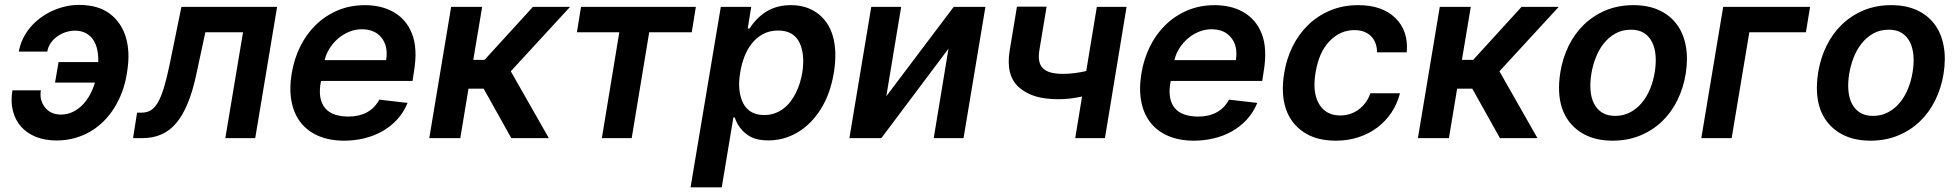

<svg xmlns="http://www.w3.org/2000/svg" viewBox="-20 -574 8142 798"><path d="M31.6 -198.5H149.9Q143.1 -158.7 166.5 -128.2Q189.6 -98.4 232.2 -97.7Q260.7 -98 283.6 -109.4Q306.5 -120.7 324.2 -139.4Q342 -158 354.6 -181.8Q367.2 -205.6 374.6 -230.8H208.8L223.4 -316.1H388.5Q389.2 -341.6 384.6 -365.2Q380 -388.8 368.6 -406.8Q357.2 -424.7 338.2 -435.5Q319.2 -446.4 290.8 -446.7Q271.7 -446.4 252.7 -440.2Q233.7 -433.9 217.9 -422.6Q202.1 -411.2 190.9 -395.2Q179.7 -379.3 176.5 -359.4H58.2Q63.2 -388.5 75.8 -414.1Q88.4 -439.6 106.7 -461.1Q125 -482.6 148.3 -499.8Q171.5 -517 197.6 -528.9Q223.7 -540.8 252 -547.2Q280.2 -553.6 308.2 -553.6Q388.1 -553.6 436.8 -516.7Q461.3 -498.2 478 -473Q494.7 -447.8 503.6 -417.4Q512.4 -387.1 513.7 -352.3Q514.9 -317.5 508.9 -279.5L506.4 -264.2Q500.4 -226.6 487.4 -191.8Q474.4 -157 455.4 -126.4Q436.4 -95.9 411.6 -70.8Q386.7 -45.8 356.4 -27.9Q326 -9.9 290.3 0Q254.6 9.9 214.5 9.9Q166.9 9.9 129.4 -5.1Q92 -20.2 67.6 -47.6Q43.3 -74.9 33.6 -113.3Q23.8 -151.6 31.6 -198.5Z M549.7 -105.8H568.5Q589.8 -105.8 606 -115.2Q622.2 -124.6 635.7 -147.4Q649.1 -170.1 660.9 -208.3Q672.6 -246.4 684.7 -304L734 -545.5H1131.7L1040.8 0H916.5L990.1 -440H833.5L795.8 -264.2Q766.7 -127.8 713.8 -63.9Q661.2 0 572.8 0H533Z M1192.5 -269.5Q1202.1 -328.1 1227.3 -379.6Q1252.5 -431.1 1291.7 -469.6Q1331 -508.2 1382.8 -530.4Q1434.7 -552.6 1497.5 -552.6Q1529.8 -552.6 1559.8 -545.6Q1589.8 -538.7 1615.2 -524.3Q1640.6 -509.9 1660.5 -487.4Q1680.4 -464.8 1692.5 -433.6Q1716.6 -372.2 1700.6 -277L1694.6 -237.6H1314.3L1313.9 -235.8Q1306.5 -197.8 1311.3 -170.1Q1316.1 -142.4 1331.3 -124.5Q1346.6 -106.5 1371.4 -98Q1396.3 -89.5 1429 -89.5Q1471.9 -89.5 1504.6 -106.9Q1537.3 -124.3 1556.5 -159.8L1674 -146.3Q1657.3 -105.8 1629.8 -76.3Q1602.3 -46.9 1567.5 -27.5Q1532.7 -8.2 1492.5 1.2Q1452.4 10.7 1410.5 10.7Q1349.1 10.7 1303.3 -9.2Q1257.5 -29.1 1229.2 -65.5Q1201 -101.9 1191.4 -153.8Q1181.8 -205.6 1192.5 -269.5ZM1329.5 -324.2H1584.9Q1594.1 -380.7 1566.4 -416.2Q1538.7 -452.4 1483 -452.4Q1456.3 -452.4 1431.1 -441.9Q1405.9 -431.5 1385.3 -413.9Q1364.7 -396.3 1350 -373Q1335.2 -349.8 1329.5 -324.2Z M1855.1 -545.5H1984L1947.1 -325.3H1994L2195 -545.5H2349.4L2103 -277.7L2261 0H2105.1L1990.1 -205.6H1927.2L1893.1 0H1764.2Z M2377.8 -440 2394.9 -545.5H2872.2L2855.1 -440H2678.3L2605.5 0H2481.5L2554 -440Z M2850.1 204.5 2975.9 -545.5H3102.3L3087.7 -455.3H3095.2Q3125.4 -502.1 3167.6 -527.3Q3209.9 -552.6 3267.4 -552.6Q3330.6 -552.6 3375.7 -520.2Q3398.4 -504.3 3415.1 -480.5Q3431.8 -456.7 3441.1 -425.4Q3450.3 -394.2 3451.7 -355.8Q3453.1 -317.5 3445.7 -272Q3430.8 -182.2 3390.6 -119.3Q3370.7 -88.1 3346.4 -63.9Q3322.1 -39.8 3294.4 -23.4Q3266.7 -7.1 3236.3 1.2Q3206 9.6 3174 9.6Q3127.1 9.6 3098.7 -6Q3084.5 -13.8 3073.9 -23.4Q3063.2 -33 3055.4 -43.7Q3047.6 -54.3 3042.3 -65.2Q3036.9 -76 3033.7 -85.9H3028.1L2979.8 204.5ZM3068.9 -144.9Q3094.5 -95.9 3155.9 -95.9Q3180 -95.9 3200.3 -103.2Q3220.5 -110.4 3236.9 -123Q3253.2 -135.7 3266.2 -152.9Q3279.1 -170.1 3288.7 -189.6Q3298.3 -209.2 3304.7 -230.5Q3311.1 -251.8 3314.6 -272.7Q3326.3 -349.4 3302.2 -398.1Q3277.7 -447.1 3214.1 -447.1Q3177.6 -447.1 3150.2 -431.8Q3122.9 -416.5 3103.7 -391.9Q3084.5 -367.2 3073 -335.9Q3061.4 -304.7 3056.5 -272.7Q3049.7 -233 3053.1 -201.2Q3056.5 -169.4 3068.9 -144.9Z M3601.2 -545.5H3725.5L3663.7 -174L3943.9 -545.5H4075.6L3984.7 0H3860.8L3922.2 -371.8L3643.1 0H3510.3Z M4176.5 -364.3 4206.7 -546.2H4329.9L4299.7 -364.3Q4295.5 -338.1 4299.4 -319.6Q4303.3 -301.1 4315.5 -289.4Q4327.8 -277.7 4348.2 -272.4Q4368.6 -267 4397 -267Q4422.6 -267 4446.4 -270.1Q4470.2 -273.1 4494.7 -278.8L4538.7 -545.5H4662.3L4572.4 0H4448.9L4477.3 -172.9Q4453.5 -167.6 4428.8 -164.6Q4404.1 -161.6 4379.6 -161.6Q4323.5 -161.6 4283.4 -173.8Q4243.3 -186.1 4215.2 -210.9Q4159.4 -260.3 4176.5 -364.3Z M4724.1 -269.5Q4733.7 -328.1 4758.9 -379.6Q4784.1 -431.1 4823.3 -469.6Q4862.6 -508.2 4914.4 -530.4Q4966.3 -552.6 5029.1 -552.6Q5061.4 -552.6 5091.4 -545.6Q5121.4 -538.7 5146.8 -524.3Q5172.2 -509.9 5192.1 -487.4Q5212 -464.8 5224.1 -433.6Q5248.2 -372.2 5232.2 -277L5226.2 -237.6H4845.9L4845.5 -235.8Q4838.1 -197.8 4842.9 -170.1Q4847.7 -142.4 4862.9 -124.5Q4878.2 -106.5 4903.1 -98Q4927.9 -89.5 4960.6 -89.5Q5003.6 -89.5 5036.2 -106.9Q5068.9 -124.3 5088.1 -159.8L5205.6 -146.3Q5188.9 -105.8 5161.4 -76.3Q5133.9 -46.9 5099.1 -27.5Q5064.3 -8.2 5024.1 1.2Q4984 10.7 4942.1 10.7Q4880.7 10.7 4834.9 -9.2Q4789.1 -29.1 4760.8 -65.5Q4732.6 -101.9 4723 -153.8Q4713.4 -205.6 4724.1 -269.5ZM4861.2 -324.2H5116.5Q5125.7 -380.7 5098 -416.2Q5070.3 -452.4 5014.6 -452.4Q4987.9 -452.4 4962.7 -441.9Q4937.5 -431.5 4916.9 -413.9Q4896.3 -396.3 4881.6 -373Q4866.8 -349.8 4861.2 -324.2Z M5317.5 -270.6Q5327.1 -329.9 5352.6 -381.4Q5378.2 -432.9 5417.6 -470.9Q5457 -508.9 5509.4 -530.7Q5561.8 -552.6 5625 -552.6Q5725.1 -552.6 5779.8 -498.9Q5834.5 -445.3 5826.7 -356.5H5703.5Q5703.1 -378.2 5696.6 -395.2Q5690 -412.3 5677.7 -424.2Q5665.5 -436.1 5648.3 -442.5Q5631 -448.9 5609.4 -448.9Q5549.7 -448.9 5505.3 -402.3Q5483 -378.9 5468.9 -346.8Q5454.9 -314.6 5447.8 -272.7Q5433.9 -189.3 5462.4 -141.7Q5490.8 -94.1 5550.4 -94.1Q5571.4 -94.1 5590.7 -100.3Q5610.1 -106.5 5626.2 -118.3Q5642.4 -130 5655.2 -147.2Q5668 -164.4 5675.8 -186.4H5798.7Q5787.6 -143.1 5763.7 -106.9Q5739.7 -70.7 5705.3 -44.6Q5670.8 -18.5 5627 -3.9Q5583.1 10.7 5532 10.7Q5450.3 10.7 5397.7 -25.2Q5343.7 -61.8 5323.7 -123.9Q5303.6 -186.1 5317.5 -270.6Z M5964.1 -545.5H6093L6056.1 -325.3H6103L6304 -545.5H6458.5L6212 -277.7L6370 0H6214.1L6099.1 -205.6H6036.2L6002.1 0H5873.2Z M6465.2 -273.8Q6474.8 -332.7 6499.8 -383.7Q6524.9 -434.7 6563.7 -472.1Q6602.6 -509.6 6654.3 -531.1Q6706 -552.6 6769.2 -552.6Q6829.5 -552.6 6874.8 -532Q6920.1 -511.4 6948.3 -473.9Q6976.6 -436.4 6986.5 -383.9Q6996.4 -331.3 6986.2 -267Q6976.6 -208.1 6951.5 -157.3Q6926.5 -106.5 6887.6 -69.2Q6848.7 -32 6796.9 -10.7Q6745 10.7 6682.2 10.7Q6602.3 10.7 6548.3 -25.2Q6493.3 -61.8 6472.3 -124.3Q6451.3 -186.8 6465.2 -273.8ZM6692.8 -92.3Q6726.6 -92.3 6754.1 -106.5Q6781.6 -120.7 6802.7 -145.4Q6823.9 -170.1 6837.7 -203.3Q6851.6 -236.5 6857.6 -274.5Q6863.6 -311.1 6861 -343.2Q6858.3 -375.4 6846.4 -399.1Q6834.5 -422.9 6812.9 -436.8Q6791.2 -450.6 6758.9 -450.6Q6721.6 -450.6 6693.2 -434.3Q6664.8 -418 6644.5 -391.9Q6624.3 -365.8 6611.9 -333.1Q6599.4 -300.4 6594.1 -267.8Q6588.1 -231.2 6590.6 -199.2Q6593 -167.3 6605.1 -143.5Q6617.2 -119.7 6638.8 -106Q6660.5 -92.3 6692.8 -92.3Z M7503.2 -545.5 7485.8 -440H7250.7L7177.2 0H7051.1L7142 -545.5Z M7536.9 -273.8Q7546.5 -332.7 7571.6 -383.7Q7596.6 -434.7 7635.5 -472.1Q7674.4 -509.6 7726 -531.1Q7777.7 -552.6 7840.9 -552.6Q7901.3 -552.6 7946.6 -532Q7991.8 -511.4 8020.1 -473.9Q8048.3 -436.4 8058.2 -383.9Q8068.2 -331.3 8057.9 -267Q8048.3 -208.1 8023.3 -157.3Q7998.2 -106.5 7959.3 -69.2Q7920.5 -32 7868.6 -10.7Q7816.8 10.7 7753.9 10.7Q7674 10.7 7620 -25.2Q7565 -61.8 7544 -124.3Q7523.1 -186.8 7536.9 -273.8ZM7764.6 -92.3Q7798.3 -92.3 7825.8 -106.5Q7853.3 -120.7 7874.5 -145.4Q7895.6 -170.1 7909.4 -203.3Q7923.3 -236.5 7929.3 -274.5Q7935.4 -311.1 7932.7 -343.2Q7930 -375.4 7918.1 -399.1Q7906.2 -422.9 7884.6 -436.8Q7862.9 -450.6 7830.6 -450.6Q7793.3 -450.6 7764.9 -434.3Q7736.5 -418 7716.3 -391.9Q7696 -365.8 7683.6 -333.1Q7671.2 -300.4 7665.8 -267.8Q7659.8 -231.2 7662.3 -199.2Q7664.8 -167.3 7676.8 -143.5Q7688.9 -119.7 7710.6 -106Q7732.2 -92.3 7764.6 -92.3Z"/></svg>

Font: Inter P Semi Bold
Style: Italic
Weight: 600
Italic angle: 9.39999°
Designer: Rasmus Andersson
Foundry: rsms
Version: Version 3.018;git-588b23468